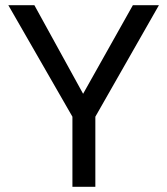

<svg xmlns="http://www.w3.org/2000/svg" viewBox="-20 -717 642 737"><path d="M258 -269 12 -697H112L299 -357L490 -697H590L346 -269V0H258Z"/></svg>

Font: HK Grotesk
Style: Regular
Weight: 400
Designer: Alfredo Marco Pradil
Foundry: Hanken Design Co.
Version: Version 3.001